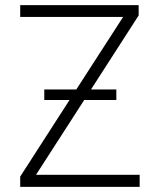

<svg xmlns="http://www.w3.org/2000/svg" viewBox="-20 -727 619 747"><path d="M58.6 -40 250.5 -337.9H152.3V-378.9H276.9L459 -661.1H58.6V-707H519.5V-667L334 -378.9H432.6V-337.9H307.6L120.1 -46.9H523.4V0H58.6Z"/></svg>

Font: Pretendard ExtraLight
Style: Regular
Weight: 200
Designer: Base glyphs from Inter by Rasmus Andersson; Hangeul glyphs from Noto Sans CJK(Source Han Sans) by Jang Soo-young and Kan
Foundry: Kil Hyung-jin
Version: Version 1.309